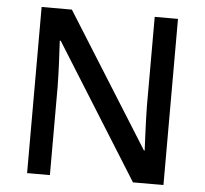

<svg xmlns="http://www.w3.org/2000/svg" viewBox="-51 -768 879 822"><g transform="rotate(5 388.0 -357.0)"><path d="M681 0V-714H581V-330C582 -265 586 -182 588 -140H585L225 -714H95V0H193V-380C192 -452 188 -524 185 -577H189L550 0Z"/></g></svg>

Font: Noto Sans Bamum Medium
Style: Regular
Weight: 500
Designer: Monotype Design Team
Foundry: Monotype Imaging Inc.
Version: Version 2.002